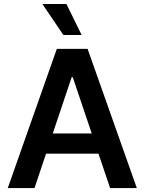

<svg xmlns="http://www.w3.org/2000/svg" viewBox="-20 -955 733 975"><path d="M19.5 0 268.6 -707H424.8L674.8 0H539.1L480 -174.8H213.9L155.3 0ZM445.8 -277.3 349.6 -562.5H343.8L248 -277.3ZM195.3 -934.6H317.4L394.5 -777.3H301.8Z"/></svg>

Font: Pretendard Std SemiBold
Style: Regular
Weight: 600
Designer: Base glyphs from Inter by Rasmus Andersson; Hangeul glyphs from Noto Sans CJK(Source Han Sans) by Jang Soo-young and Kan
Foundry: Kil Hyung-jin
Version: Version 1.309